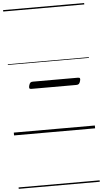

<svg xmlns="http://www.w3.org/2000/svg" viewBox="-76 -933 727 1357"><g transform="rotate(-5 287.5 -255.0)"><path d="M150 -317Q139 -317 136.5 -323Q134 -329 138 -343Q142 -357 148 -362Q154 -367 165 -367H485Q497 -367 499.5 -361Q502 -355 498 -342Q494 -328 488 -322.5Q482 -317 470 -317ZM0 369H575V379H0ZM0 -20H575V0H0ZM0 -505H575V-500H0ZM0 -889H575V-879H0Z"/></g></svg>

Font: Playwrite HR Guides
Style: Regular
Weight: 400
Designer: Veronika Burian, José Scaglione
Foundry: TypeTogether
Version: Version 1.003